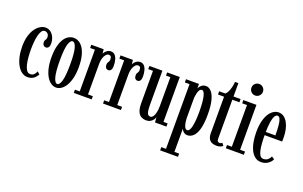

<svg xmlns="http://www.w3.org/2000/svg" viewBox="-107 -1223 3098 1962"><g transform="rotate(20 1442.0 -242.0)"><path d="M182.5 10.5Q147.5 10.5 118.8 -10.8Q90 -32 69.2 -69.8Q48.5 -107.5 37.2 -157.8Q26 -208 26 -265.5Q26 -334 41 -383.8Q56 -433.5 80 -465.5Q104 -497.5 131.8 -513.2Q159.5 -529 185 -529Q220 -529 244.5 -509.2Q269 -489.5 281.8 -458.2Q294.5 -427 294.5 -392.5Q294.5 -367 284.2 -353Q274 -339 257 -339Q239.5 -339 229 -351.2Q218.5 -363.5 218.5 -383.5Q218.5 -396.5 223 -404Q227.5 -411.5 232 -419.5Q236.5 -427.5 236.5 -441Q236.5 -466 222.8 -479.5Q209 -493 190 -493Q169.5 -493 156.2 -472.5Q143 -452 135 -419Q127 -386 123.8 -346.5Q120.5 -307 120.5 -269Q120.5 -228 123.8 -185.8Q127 -143.5 135.5 -107.8Q144 -72 159 -50Q174 -28 197 -28Q224.5 -28 239.5 -43.2Q254.5 -58.5 262 -80L289 -57.5Q279 -34 253 -11.8Q227 10.5 182.5 10.5Z M493.5 11Q465 11 438.2 -6.8Q411.5 -24.5 390.5 -59.2Q369.5 -94 357.2 -145.2Q345 -196.5 345 -263.5Q345 -337 358 -387.8Q371 -438.5 392.2 -469.8Q413.5 -501 440 -515Q466.5 -529 493.5 -529Q520 -529 546.5 -515Q573 -501 594.5 -469.8Q616 -438.5 629.2 -387.8Q642.5 -337 642.5 -263.5Q642.5 -196.5 630 -145.2Q617.5 -94 596.5 -59.2Q575.5 -24.5 548.8 -6.8Q522 11 493.5 11ZM493.5 -27.5Q519 -27.5 534.8 -84Q550.5 -140.5 550.5 -263.5Q550.5 -385.5 534.8 -438.5Q519 -491.5 493.5 -491.5Q468 -491.5 452.2 -438.5Q436.5 -385.5 436.5 -263.5Q436.5 -140.5 452.2 -84Q468 -27.5 493.5 -27.5Z M684 0V-35H736V-488.5H684V-523.5H818.5L823.5 -476Q825 -482.5 834.5 -495.2Q844 -508 860 -518.5Q876 -529 897.5 -529Q924 -529 940.8 -511.2Q957.5 -493.5 965.5 -463.5Q973.5 -433.5 973.5 -396.5Q973.5 -368.5 963.2 -353.8Q953 -339 935 -339Q918.5 -339 908.5 -351.2Q898.5 -363.5 898.5 -386Q898.5 -400 903.5 -408.5Q908.5 -417 913.5 -425.8Q918.5 -434.5 918.5 -449.5Q918.5 -470.5 911 -479.8Q903.5 -489 889.5 -489Q872.5 -489 858 -473.5Q843.5 -458 834.8 -431Q826 -404 826 -370V-35H878.5V0Z M1002 0V-35H1054V-488.5H1002V-523.5H1136.5L1141.5 -476Q1143 -482.5 1152.5 -495.2Q1162 -508 1178 -518.5Q1194 -529 1215.5 -529Q1242 -529 1258.8 -511.2Q1275.5 -493.5 1283.5 -463.5Q1291.5 -433.5 1291.5 -396.5Q1291.5 -368.5 1281.2 -353.8Q1271 -339 1253 -339Q1236.5 -339 1226.5 -351.2Q1216.5 -363.5 1216.5 -386Q1216.5 -400 1221.5 -408.5Q1226.5 -417 1231.5 -425.8Q1236.5 -434.5 1236.5 -449.5Q1236.5 -470.5 1229 -479.8Q1221.5 -489 1207.5 -489Q1190.5 -489 1176 -473.5Q1161.5 -458 1152.8 -431Q1144 -404 1144 -370V-35H1196.5V0Z M1475 11Q1446 11 1421.5 -1Q1397 -13 1382.2 -45.8Q1367.5 -78.5 1367.5 -142V-488.5H1316V-523H1457.5V-151.5Q1457.5 -105 1462.8 -80.8Q1468 -56.5 1477.5 -47.8Q1487 -39 1500.5 -39Q1517.5 -39 1530.2 -56.5Q1543 -74 1549.8 -104.5Q1556.5 -135 1556.5 -173.5V-488.5H1509V-523H1646.5V-35H1691.5V0H1567.5L1562.5 -56.5Q1560.5 -43.5 1549.5 -27.8Q1538.5 -12 1519.8 -0.5Q1501 11 1475 11Z M1714 250V215H1765V-488.5H1714V-523.5H1855V-474Q1857 -481 1866 -494Q1875 -507 1891.5 -517.8Q1908 -528.5 1931 -528.5Q1962 -528.5 1988.2 -501.2Q2014.5 -474 2030.5 -414.8Q2046.5 -355.5 2046.5 -259Q2046.5 -159 2029.2 -100Q2012 -41 1983.5 -15.5Q1955 10 1921.5 10Q1901 10 1887 0.5Q1873 -9 1865.5 -20.8Q1858 -32.5 1856.5 -39.5V215H1908V250ZM1903.5 -38.5Q1916.5 -38.5 1926.2 -53.8Q1936 -69 1942.5 -97.8Q1949 -126.5 1952.2 -167Q1955.5 -207.5 1955.5 -257.5Q1955.5 -308.5 1952.2 -348.8Q1949 -389 1942.8 -417.5Q1936.5 -446 1927 -461Q1917.5 -476 1905 -476Q1889 -476 1879.2 -460.8Q1869.5 -445.5 1864.5 -422.5Q1859.5 -399.5 1856.5 -376.5V-153Q1857.5 -124 1862.5 -97.8Q1867.5 -71.5 1877.2 -55Q1887 -38.5 1903.5 -38.5Z M2238 9Q2213.5 9 2191 0.8Q2168.5 -7.5 2154.5 -30Q2140.5 -52.5 2140.5 -95.5V-488.5H2074.5V-523.5H2140.5Q2155 -533.5 2166.2 -556.8Q2177.5 -580 2184.8 -609.5Q2192 -639 2194 -669H2230.5V-523.5H2307.5V-488.5H2230.5V-63.5Q2230.5 -42.5 2239.5 -35.5Q2248.5 -28.5 2257 -28.5Q2267 -28.5 2274.2 -32.2Q2281.5 -36 2285 -40.5L2305.5 -13Q2294.5 -3.5 2277.5 2.8Q2260.5 9 2238 9Z M2337.5 0V-35H2390V-488.5H2337.5V-523.5H2480V-35H2533.5V0ZM2434.5 -608.5Q2408 -608.5 2389.8 -626.8Q2371.5 -645 2371.5 -671.5Q2371.5 -697.5 2389.8 -715.8Q2408 -734 2434.5 -734Q2460 -734 2478.2 -715.8Q2496.5 -697.5 2496.5 -671.5Q2496.5 -645 2478.2 -626.8Q2460 -608.5 2434.5 -608.5Z M2723 10.5Q2685.5 10.5 2657.5 -10Q2629.5 -30.5 2610.8 -67.2Q2592 -104 2582.5 -154Q2573 -204 2573 -263Q2573 -331.5 2585.8 -381.8Q2598.5 -432 2620 -464.8Q2641.5 -497.5 2667.8 -513.2Q2694 -529 2721.5 -529Q2754 -529 2779 -510.8Q2804 -492.5 2821 -461Q2838 -429.5 2846.8 -388.8Q2855.5 -348 2855.5 -302.5Q2855.5 -292 2855.5 -281.8Q2855.5 -271.5 2854.5 -261H2657.5V-296H2768.5Q2768.5 -362.5 2764 -406.2Q2759.5 -450 2749.2 -471.8Q2739 -493.5 2721.5 -493.5Q2705 -493.5 2692 -471.8Q2679 -450 2671.5 -402.5Q2664 -355 2664 -278Q2664 -221 2667.2 -174.8Q2670.5 -128.5 2678.2 -95.8Q2686 -63 2699.2 -45.8Q2712.5 -28.5 2733 -28.5Q2765.5 -28.5 2784 -46.5Q2802.5 -64.5 2809.5 -82L2839.5 -63Q2829.5 -35 2797.5 -12.2Q2765.5 10.5 2723 10.5Z"/></g></svg>

Font: Imbue Thin 10pt Medium
Style: Regular
Weight: 500
Version: Version 1.102